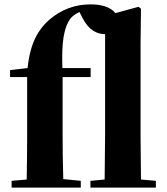

<svg xmlns="http://www.w3.org/2000/svg" viewBox="-20 -857 762 877"><path d="M457 0H692V-31L624 -37L622 -238V-656L624 -817L613 -826L507 -797C484 -826 442 -837 394 -837C326 -837 261 -816 202 -764C158 -724 118 -665 106 -546L26 -537V-505H104V-238C104 -171 103 -104 102 -37L33 -31V0H349V-31L269 -39C267 -105 266 -172 266 -238V-505H394V-546H265C261 -660 270 -731 304 -775C315 -787 328 -795 343 -802L358 -773C387 -717 425 -701 460 -701V-238L458 -37L393 -31V0Z"/></svg>

Font: Noto Serif CJK HK Black
Style: Regular
Weight: 900
Designer: Ryoko NISHIZUKA 西塚涼子 (kana & ideographs); Frank Grießhammer (Latin, Greek & Cyrillic); Wenlong ZHANG 张文龙 (bopomofo); San
Foundry: Adobe
Version: Version 2.001;hotconv 1.1.0;makeotfexe 2.6.0